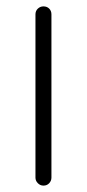

<svg xmlns="http://www.w3.org/2000/svg" viewBox="-20 -581 272 601"><path d="M91 -536Q91 -547 98.5 -554Q106 -561 116 -561Q127 -561 134 -554Q141 -547 141 -536V-25Q141 -15 134 -7.5Q127 0 116 0Q106 0 98.5 -7.5Q91 -15 91 -25Z"/></svg>

Font: Hubballi
Style: Regular
Weight: 400
Designer: Erin McLaughlin
Version: Version 1.000; ttfautohint (v1.8.3)